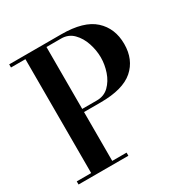

<svg xmlns="http://www.w3.org/2000/svg" viewBox="-170 -894 1007 1038"><g transform="rotate(-30 333.5 -375.0)"><path d="M351 -750Q491 -750 555.5 -691.2Q620 -632.5 620 -535Q620 -437.5 555.5 -381Q491 -324.5 351 -324.5H247.5V-19.5H337V0H26V-19.5H116V-730.5H26V-750ZM247.5 -344H339Q384 -344 414 -373.2Q444 -402.5 459 -446.5Q474 -490.5 474 -535Q474 -579.5 459 -624.8Q444 -670 414 -700.2Q384 -730.5 339 -730.5H247.5Z"/></g></svg>

Font: Bodoni Moda SemiBold
Style: Regular
Weight: 600
Designer: Owen Earl
Foundry: indestructible type
Version: Version 2.005; ttfautohint (v1.8.4.7-5d5b)